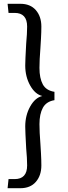

<svg xmlns="http://www.w3.org/2000/svg" viewBox="-20 -800 357 1012"><path d="M25 144H57Q123 144 123 72Q123 35 118 -18Q113 -108 113 -133Q113 -192 139 -238.5Q165 -285 203 -294Q165 -303 139 -349.5Q113 -396 113 -455Q113 -480 118 -570Q123 -623 123 -660Q123 -732 57 -732H25L20 -780H87Q140 -780 169 -746.5Q198 -713 198 -660Q198 -632 196 -596Q194 -560 193 -546Q188 -484 188 -442Q188 -388 205.5 -355.5Q223 -323 267 -316V-272Q224 -265 206 -232Q188 -199 188 -146Q188 -104 193 -42Q194 -28 196 8Q198 44 198 72Q198 125 169 158.5Q140 192 87 192H20Z"/></svg>

Font: Enriqueta
Style: Regular
Weight: 400
Designer: Viviana Monsalve, Gustavo Ibarra
Foundry: 72Puntos
Version: Version 2.000